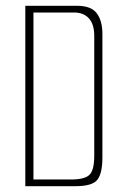

<svg xmlns="http://www.w3.org/2000/svg" viewBox="-20 -640 428 660"><path d="M67 -620H246Q293 -620 312.5 -594.5Q332 -569 332 -523V-98Q332 -45 315 -22.5Q298 0 239 0H67ZM224 -23Q271 -23 287.5 -39Q304 -55 304 -105V-516Q304 -557 285.5 -577Q267 -597 235 -597H95V-23Z"/></svg>

Font: Smooch Sans ExtraLight
Style: Regular
Weight: 200
Designer: Robert E. Leuschke
Foundry: Robert E. Leuschke
Version: Version 1.010; ttfautohint (v1.8.3)